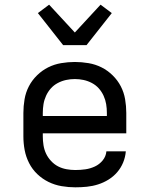

<svg xmlns="http://www.w3.org/2000/svg" viewBox="-20 -793 640 821"><path d="M302 8Q273 8 243.5 3Q214 -2 187.5 -15Q161 -28 139.5 -48.5Q118 -69 104.5 -95.5Q91 -122 85.5 -151Q80 -180 80 -210V-310Q80 -339 85 -368.5Q90 -398 103.5 -424Q117 -450 138.5 -471Q160 -492 186 -505Q212 -518 241.5 -523Q271 -528 300 -528Q329 -528 358.5 -523Q388 -518 414 -505Q440 -492 461.5 -471Q483 -450 496.5 -424Q510 -398 515 -368.5Q520 -339 520 -310V-223H163V-210Q163 -191 166 -172Q169 -153 177 -136Q185 -119 198.5 -104.5Q212 -90 228.5 -81.5Q245 -73 264 -69.5Q283 -66 302 -66Q324 -66 345 -69Q366 -72 385.5 -81Q405 -90 419 -107Q433 -124 435 -146H518Q516 -121 506.5 -98Q497 -75 481 -56.5Q465 -38 444 -25Q423 -12 399.5 -4.5Q376 3 351.5 5.5Q327 8 302 8ZM163 -297H437V-310Q437 -329 434 -347.5Q431 -366 423 -383.5Q415 -401 402.5 -415Q390 -429 373 -438Q356 -447 337.5 -451Q319 -455 300 -455Q281 -455 262.5 -451Q244 -447 227 -438Q210 -429 197.5 -415Q185 -401 177 -383.5Q169 -366 166 -347.5Q163 -329 163 -310ZM250 -600 142 -737 190 -773 300 -654 410 -773 458 -737 350 -600Z"/></svg>

Font: Iosevka Aile
Style: Regular
Weight: 400
Designer: Belleve Invis
Foundry: Belleve Invis
Version: Version 28.0.1; ttfautohint (v1.8.4)